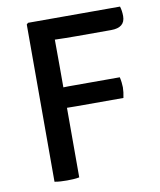

<svg xmlns="http://www.w3.org/2000/svg" viewBox="-79 -746 680 814"><g transform="rotate(-10 261.0 -339.5)"><path d="M197 0Q184.5 2.5 170.8 3.2Q157 4 144 4Q131.5 4 117.2 3.2Q103 2.5 90.5 0V-677L97 -683H493Q499 -664 499 -641Q499 -591.5 438.5 -591.5H291.5Q239 -591.5 196.5 -593Q196.5 -563 196.8 -533.5Q197 -504 197 -475V-387.5Q208.5 -388 219.2 -388Q230 -388 239.5 -388H440Q442.5 -378 444 -365.2Q445.5 -352.5 445.5 -344Q445.5 -335 444 -322.5Q442.5 -310 440 -299H239.5Q230 -299 219.2 -299.2Q208.5 -299.5 197 -299.5Z"/></g></svg>

Font: Signika SC
Style: Regular
Weight: 400
Designer: Anna Giedryś
Foundry: Anna Giedryś
Version: Version 2.000; ttfautohint (v1.8.3) -l 8 -r 50 -G 200 -x 9 -